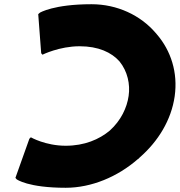

<svg xmlns="http://www.w3.org/2000/svg" viewBox="-20 -867 851 909"><path d="M53 -25 59 -18C59 -18 112 22 291 22C413 22 537 -30 633 -114H634L642 -122C729 -198 791 -299 807 -411C823 -524 789 -627 723 -704L717 -711C645 -795 535 -847 413 -847C234 -847 169 -807 169 -807L161 -800L175 -615L181 -608C181 -608 261 -648 357 -648C446 -648 508 -619 546 -576C584 -529 597 -468 589 -413C581 -357 553 -297 500 -249C450 -207 380 -177 291 -177C195 -177 126 -217 126 -217L119 -210Z"/></svg>

Font: Hussar Woodtype
Style: BlkObl
Weight: 900
Foundry: Cannot Into Space Fonts
Version: Version 1.07